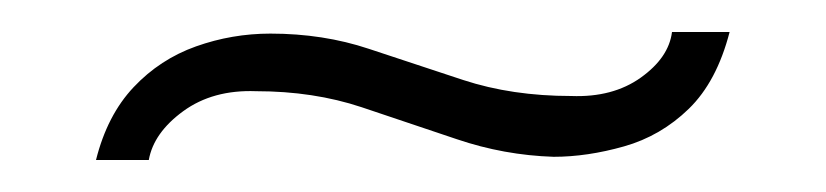

<svg xmlns="http://www.w3.org/2000/svg" viewBox="-20 -607 516 120"><path d="M326 -509Q295 -510 265.5 -520Q236 -530 206 -540Q176 -550 140 -550Q113 -551 94.5 -537.5Q76 -524 73 -507H40Q47 -535 63.5 -552.5Q80 -570 102.5 -578Q125 -586 149 -586Q182 -586 210.5 -576.5Q239 -567 269.5 -557Q300 -547 337 -547Q363 -546 380.5 -558.5Q398 -571 400 -587H436Q428 -556 410.5 -539Q393 -522 370 -515.5Q347 -509 326 -509Z"/></svg>

Font: Alumni Sans Light
Style: Italic
Weight: 300
Italic angle: -8°
Version: Version 1.016